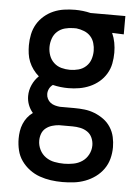

<svg xmlns="http://www.w3.org/2000/svg" viewBox="-53 -570 607 835"><g transform="rotate(5 250.0 -152.5)"><path d="M251 223Q225 223 200 219.5Q175 216 151 207.5Q127 199 106.5 183.5Q86 168 71.5 147.5Q57 127 51 102Q45 77 45 51Q45 35 47.5 18.5Q50 2 56.5 -13.5Q63 -29 73 -42Q83 -55 97 -65Q84 -80 77 -98.5Q70 -117 70 -137Q70 -162 80.5 -185.5Q91 -209 109 -226Q95 -238 84 -253Q73 -268 66 -285Q59 -302 56.5 -320.5Q54 -339 54 -357Q54 -381 59 -405Q64 -429 76 -449.5Q88 -470 106.5 -486Q125 -502 147 -511.5Q169 -521 193 -524.5Q217 -528 241 -528Q258 -528 275.5 -526Q293 -524 309 -520H461V-440L410 -442Q419 -422 423 -400.5Q427 -379 427 -357Q427 -333 422.5 -309.5Q418 -286 405.5 -265Q393 -244 374.5 -228.5Q356 -213 334 -203.5Q312 -194 288.5 -190Q265 -186 241 -186Q224 -186 206.5 -188Q189 -190 173 -194Q163 -187 157.5 -176Q152 -165 152 -153Q152 -142 157 -132Q162 -122 170.5 -115.5Q179 -109 190 -106Q201 -103 212 -102H274Q297 -102 319.5 -99.5Q342 -97 363.5 -88.5Q385 -80 403.5 -66.5Q422 -53 434.5 -33.5Q447 -14 452 8.5Q457 31 457 53Q457 79 450.5 103.5Q444 128 429.5 148.5Q415 169 394.5 184Q374 199 350 208Q326 217 301 220Q276 223 251 223ZM241 -266Q260 -266 278.5 -271Q297 -276 311 -289Q325 -302 331 -320Q337 -338 337 -357Q337 -374 332 -391Q327 -408 315.5 -420.5Q304 -433 287.5 -439.5Q271 -446 254 -448H241Q222 -448 203.5 -443Q185 -438 171 -425.5Q157 -413 150.5 -394.5Q144 -376 144 -357Q144 -338 150.5 -320Q157 -302 171 -289Q185 -276 203.5 -271Q222 -266 241 -266ZM251 143Q271 143 292 139Q313 135 330 123.5Q347 112 357 93Q367 74 367 53Q367 36 360 20Q353 4 339 -5.5Q325 -15 308 -18.5Q291 -22 274 -22H215Q200 -21 185 -16.5Q170 -12 158 -2.5Q146 7 140.5 21.5Q135 36 135 52Q135 73 144.5 92Q154 111 171 123Q188 135 209 139Q230 143 251 143Z"/></g></svg>

Font: Iosevka Bendy Medium
Style: Regular
Weight: 500
Monospace: yes
Designer: Belleve Invis
Foundry: Belleve Invis
Version: Version 30.1.2